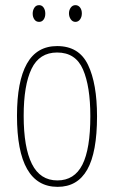

<svg xmlns="http://www.w3.org/2000/svg" viewBox="-20 -767 443 746"><path d="M357 -315Q357 -175 319 -108Q281 -41 204 -41Q46 -41 46 -317Q46 -451 84.5 -519.5Q123 -588 202 -588Q287 -588 322 -515Q357 -442 357 -315ZM72 -317Q72 -194 104 -130Q136 -66 203 -66Q269 -66 300 -127Q331 -188 331 -316Q331 -431 302.5 -497Q274 -563 202 -563Q133 -563 102.5 -499.5Q72 -436 72 -317ZM107 -714Q107 -727 113.5 -737Q120 -747 132 -747Q143 -747 149.5 -737.5Q156 -728 156 -714Q156 -700 149.5 -691Q143 -682 132 -682Q120 -682 113.5 -691.5Q107 -701 107 -714ZM248 -715Q248 -728 255 -737.5Q262 -747 273 -747Q284 -747 291 -738Q298 -729 298 -715Q298 -701 291 -691.5Q284 -682 273 -682Q262 -682 255 -692Q248 -702 248 -715Z"/></svg>

Font: Noto Sans Tamil UI ExtraCondensed Thin
Style: Regular
Weight: 100
Width: 2
Designer: Jelle Bosma - Monotype Design Team
Foundry: Monotype Imaging Inc.
Version: Version 2.004; ttfautohint (v1.8.4.7-5d5b)